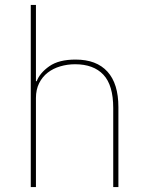

<svg xmlns="http://www.w3.org/2000/svg" viewBox="-20 -760 596 780"><path d="M105 -740H126V-430H129Q142 -464 180.5 -491Q219 -518 287 -518Q372 -518 416.5 -469Q461 -420 461 -325V0H440V-321Q440 -414 400 -456.5Q360 -499 285 -499Q254 -499 225 -490.5Q196 -482 174 -465Q152 -448 139 -422Q126 -396 126 -362V0H105Z"/></svg>

Font: IBM Plex Sans Arabic Thin
Style: Regular
Weight: 100
Designer: Mike Abbink, Paul van der Laan, Pieter van Rosmalen, Wael Morcos, Khajak Apelian
Foundry: Bold Monday
Version: Version 1.101